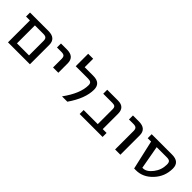

<svg xmlns="http://www.w3.org/2000/svg" viewBox="179 -1707 2724 2724"><g transform="rotate(45 1541.5 -345.0)"><path d="M462 -372Q462 -409 445.5 -424.5Q429 -440 389 -440H220V-80H462ZM220 0H120V-440H42V-520H412Q560 -520 560 -388V0Z M663 -440V-520H783Q930 -520 930 -388V-200H824V-372Q824 -410 808 -425Q792 -440 752 -440Z M1312 -520Q1459 -520 1459 -388Q1459 -213 1311 0H1204Q1359 -213 1359 -378Q1359 -411 1342.5 -425.5Q1326 -440 1286 -440H1039V-690H1139V-520Z M1841 -378Q1841 -413 1826 -426.5Q1811 -440 1775 -440H1591V-520H1808Q1941 -520 1941 -388V-80H2018V0H1558V-80H1841Z M2107 -440V-520H2227Q2375 -520 2375 -388V0H2269V-372Q2269 -409 2252.5 -424.5Q2236 -440 2196 -440Z M2551 -440H2483V-520H2893Q3041 -520 3041 -388Q3041 -229 2934 -114.5Q2827 0 2688 0H2651ZM2663 -440 2726 -90H2738Q2809 -90 2875 -175.5Q2941 -261 2941 -368Q2941 -409 2924.5 -424.5Q2908 -440 2868 -440Z"/></g></svg>

Font: Mplus 1p Medium
Style: Regular
Weight: 500
Version: Version 1.061